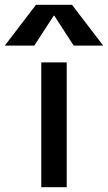

<svg xmlns="http://www.w3.org/2000/svg" viewBox="-65 -780 450 800"><path d="M159 -715 78 -590H-45L85 -760H235L365 -590H242L161 -715ZM107 0V-520H213V0Z"/></svg>

Font: Mplus 1p Medium
Style: Regular
Weight: 500
Version: Version 1.061